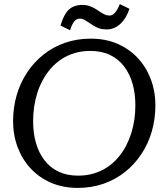

<svg xmlns="http://www.w3.org/2000/svg" viewBox="-20 -909 820 939"><path d="M360 10Q288 10 230 -15Q172 -40 130.5 -84.5Q89 -129 66.5 -188.5Q44 -248 44 -316Q44 -383 61.5 -443.5Q79 -504 112.5 -554.5Q146 -605 192.5 -642Q239 -679 297.5 -699.5Q356 -720 424 -720Q496 -720 554 -695Q612 -670 653.5 -625.5Q695 -581 717.5 -521.5Q740 -462 740 -394Q740 -327 722.5 -266.5Q705 -206 671.5 -155.5Q638 -105 591.5 -68Q545 -31 486.5 -10.5Q428 10 360 10ZM422 -660Q381 -660 345.5 -649.5Q310 -639 280.5 -619.5Q251 -600 227.5 -573Q204 -546 187 -513Q172 -485 162 -453Q152 -421 147 -386.5Q142 -352 142 -316Q142 -259 155.5 -211Q169 -163 196.5 -126.5Q224 -90 265.5 -70Q307 -50 362 -50Q403 -50 438.5 -60.5Q474 -71 503.5 -90.5Q533 -110 556.5 -137Q580 -164 597 -197Q612 -226 622 -257.5Q632 -289 637 -323.5Q642 -358 642 -394Q642 -451 628.5 -499Q615 -547 587.5 -583.5Q560 -620 518.5 -640Q477 -660 422 -660ZM501 -765Q481 -765 465 -770.5Q449 -776 436.5 -784Q424 -792 413 -799.5Q402 -807 392 -812.5Q382 -818 371 -818Q354 -818 342.5 -803.5Q331 -789 323 -761L276 -784Q286 -818 299.5 -840.5Q313 -863 333.5 -874Q354 -885 383 -885Q402 -885 417.5 -879.5Q433 -874 445.5 -866.5Q458 -859 469 -851.5Q480 -844 491 -838.5Q502 -833 515 -833Q526 -833 534.5 -839.5Q543 -846 551 -858.5Q559 -871 566 -889L613 -866Q602 -833 585 -810.5Q568 -788 547 -776.5Q526 -765 501 -765Z"/></svg>

Font: Roboto Serif 20pt
Style: Italic
Weight: 400
Italic angle: -10°
Designer: Greg Gazdowicz
Foundry: Commercial Type
Version: Version 1.008